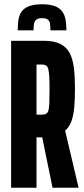

<svg xmlns="http://www.w3.org/2000/svg" viewBox="-20 -879 393 899"><path d="M32 0V-688H185Q233 -688 262 -673.5Q291 -659 306 -631Q321 -603 326 -560.5Q331 -518 331 -463Q331 -418 328 -380.5Q325 -343 315.5 -314.5Q306 -286 285 -267L348 0H226L174 -254L199 -237Q194 -236 187 -236Q180 -236 173 -236H151V0ZM151 -342H175Q188 -342 195.5 -346Q203 -350 206.5 -361Q210 -372 211 -396Q212 -420 212 -461Q212 -500 210.5 -523Q209 -546 205.5 -557.5Q202 -569 194.5 -573Q187 -577 175 -577H151ZM177 -859Q215 -859 237.5 -850Q260 -841 271.5 -825Q283 -809 287 -786.5Q291 -764 291 -737H216Q216 -754 214.5 -766.5Q213 -779 205 -786.5Q197 -794 177 -794Q158 -794 149.5 -786.5Q141 -779 139 -766.5Q137 -754 137 -737H63Q63 -764 66.5 -786.5Q70 -809 81.5 -825Q93 -841 116 -850Q139 -859 177 -859Z"/></svg>

Font: Saira UltraCondensed ExtraBold
Style: Regular
Weight: 800
Width: 1
Designer: Hector Gatti with collaboration of the Omnibus-Type team
Foundry: Omnibus-Type
Version: Version 1.101